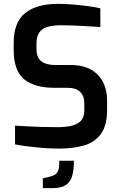

<svg xmlns="http://www.w3.org/2000/svg" viewBox="-20 -764 625 995"><path d="M287 6Q260 6 229.5 4.5Q199 3 167.5 -0.5Q136 -4 108 -7.5Q80 -11 58 -16V-113Q86 -111 123.5 -109Q161 -107 202 -106Q243 -105 281 -105Q321 -105 352 -112.5Q383 -120 400 -139Q417 -158 417 -193V-228Q417 -267 395 -288Q373 -309 330 -309H261Q160 -309 105.5 -353Q51 -397 51 -504V-542Q51 -649 110.5 -696.5Q170 -744 281 -744Q319 -744 359.5 -740.5Q400 -737 437 -732Q474 -727 500 -721V-624Q456 -627 399.5 -630Q343 -633 295 -633Q257 -633 228 -625Q199 -617 184 -596.5Q169 -576 169 -536V-512Q169 -465 194.5 -446Q220 -427 268 -427H345Q410 -427 452 -403Q494 -379 514.5 -337.5Q535 -296 535 -243V-196Q535 -114 503 -70Q471 -26 415 -10Q359 6 287 6ZM202 211V160L230 154Q251 149 263.5 142Q276 135 282 119Q288 103 287 69H363Q363 120 353 151Q343 182 318.5 196.5Q294 211 249 211Z"/></svg>

Font: Exo Thin SemiBold
Style: Regular
Weight: 600
Version: Version 2.000